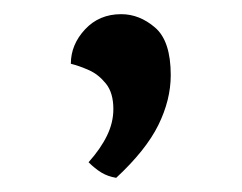

<svg xmlns="http://www.w3.org/2000/svg" viewBox="-20 -145 341 271"><path d="M144 106Q132 104 123 98.5Q114 93 105 84Q122 65 131 46.5Q140 28 140 9Q140 -14 129.5 -27Q119 -40 105.5 -46Q92 -52 80 -55Q80 -82 100 -103.5Q120 -125 151 -125Q177 -125 199 -106Q221 -87 221 -39Q221 -4 203.5 31.5Q186 67 144 106Z"/></svg>

Font: Arima SemiBold
Style: Regular
Weight: 600
Designer: Joana Correia and Natanael Gama
Foundry: NDISCOVER
Version: Version 1.101;gftools[0.9.23]